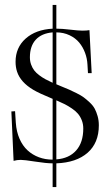

<svg xmlns="http://www.w3.org/2000/svg" viewBox="-20 -688 447 777"><path d="M26 -237 41 -238 44 -191Q46.5 -155 59 -126.5Q71.5 -98 91.5 -79.6Q111.5 -61.2 137.4 -51.6Q163.2 -42 193 -42V-288Q138.2 -310.5 114.8 -324.5Q63.2 -355 49 -398Q43 -416.5 43 -438Q43 -495.5 83.8 -531.9Q124.5 -568.2 193 -572V-668H208V-572Q230.8 -572 264.2 -568Q297.8 -564 313 -564Q331 -564 342 -566L351 -392H336L334 -426Q332.8 -451.2 324.2 -474.2Q315.8 -497.2 300.5 -515.8Q285.2 -534.2 261.2 -545.5Q237.2 -556.8 208 -557V-347Q214.8 -344.2 228.2 -338.5Q249.2 -330 260.1 -325.2Q271 -320.5 289.9 -311Q308.8 -301.5 319.1 -293.8Q329.5 -286 342.9 -273.6Q356.2 -261.2 363.1 -248.5Q370 -235.8 375 -218.2Q380 -200.8 380 -181Q380 -109.8 334.6 -69.9Q289.2 -30 208 -27V69H193V-27Q167.5 -27 122.8 -34Q78 -41 64 -41Q49 -41 35 -37ZM193 -353V-557Q148.5 -553.2 124.8 -527.4Q101 -501.5 101 -456Q101 -440.2 105.9 -426.8Q110.8 -413.2 118.5 -403.1Q126.2 -393 138.8 -383.6Q151.2 -374.2 163.6 -367.5Q176 -360.8 193 -353ZM208 -282V-43Q259.5 -46.8 288.2 -79.1Q317 -111.5 317 -168Q317 -186 310.9 -201.4Q304.8 -216.8 295.6 -227.6Q286.5 -238.5 271 -249Q255.5 -259.5 241.9 -266.4Q228.2 -273.2 208 -282Z"/></svg>

Font: FogtwoNo5
Style: Regular
Weight: 400
Designer: gluk (gluksza@wp.pl)
Foundry: gluk (gluksza@wp.pl)
Version: Version 0.87